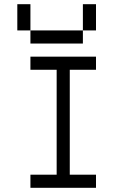

<svg xmlns="http://www.w3.org/2000/svg" viewBox="-20 -895 540 915"><path d="M125 -750H62.5V-875H125ZM125 -62.5H250V-562.5H125V-625H437.5V-562.5H312.5V-62.5H437.5V0H125ZM125 -750H375V-687.5H125ZM375 -875H437.5V-750H375Z"/></svg>

Font: ChillBitmapSE 16px
Style: Regular
Weight: 400
Designer: Designed by Warren2060
Foundry: ChillType
Version: Version 1.000